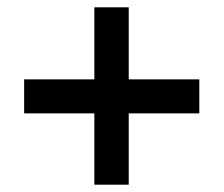

<svg xmlns="http://www.w3.org/2000/svg" viewBox="-20 -616 612 525"><path d="M332 -399V-596H238V-399H46V-306H238V-111H332V-306H525V-399Z"/></svg>

Font: Noto Sans Arabic UI SmBd
Style: Regular
Weight: 600
Designer: Monotype Design Team, Nadine Chahine and Nizar Qandah
Foundry: Monotype Imaging Inc.
Version: Version 2.010